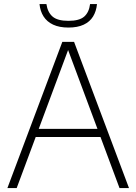

<svg xmlns="http://www.w3.org/2000/svg" viewBox="-20 -952 690 972"><path d="M17.5 0 295.5 -740H355L633 0H585L318.5 -715.5H331L64.5 0ZM144.5 -258.5 157 -299.5H493.5L505.5 -258.5ZM326.5 -812.5Q280.5 -812.5 249 -827.2Q217.5 -842 200.5 -868.8Q183.5 -895.5 180 -931.5H215Q221 -890 246 -868.2Q271 -846.5 326.5 -846.5Q382 -846.5 406.5 -868.2Q431 -890 436 -931.5H471Q467.5 -895 451 -868.2Q434.5 -841.5 403.5 -827Q372.5 -812.5 326.5 -812.5Z"/></svg>

Font: Encode Sans Condensed Thin ExtraLight
Style: Regular
Weight: 250
Version: Version 3.002